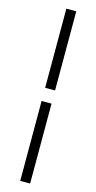

<svg xmlns="http://www.w3.org/2000/svg" viewBox="-150 -789 541 1077"><g transform="rotate(15 120.5 -250.0)"><path d="M149.4 -750V-290.5H91.8V-750ZM149.4 250H91.8V-213.9H149.4Z"/></g></svg>

Font: Varta
Style: Regular
Weight: 400
Designer: Joana Correia, Viktoriya Grabowska, Eben Sorkin
Foundry: Sorkin Type
Version: Version 1.002; ttfautohint (v1.3) -l 8 -r 24 -G 200 -x 12 -H